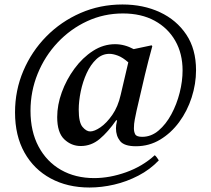

<svg xmlns="http://www.w3.org/2000/svg" viewBox="-20 -643 940 856"><path d="M502 -106 498 -107Q462 -55 424.5 -23.5Q387 8 340 8Q298 8 266.5 -22Q235 -52 235 -121Q235 -175 255.5 -231.5Q276 -288 312 -337Q348 -386 394.5 -416Q441 -446 493 -446Q535 -446 576 -424L656 -441L659 -437Q650 -405 641.5 -371.5Q633 -338 626 -309L589 -150Q585 -131 581 -111Q577 -91 577 -71Q577 -55 583 -44Q589 -33 614 -33Q654 -33 687 -61Q720 -89 744 -133.5Q768 -178 781 -229.5Q794 -281 794 -329Q794 -404 761.5 -461Q729 -518 669.5 -550.5Q610 -583 528 -583Q443 -583 368.5 -548.5Q294 -514 237 -453.5Q180 -393 148 -314.5Q116 -236 116 -149Q116 -57 152 10.5Q188 78 252 114.5Q316 151 400 151Q469 151 542 125Q615 99 670 49Q675 53 680 60Q685 67 688 72Q649 113 597 140Q545 167 489 180Q433 193 379 193Q281 193 206 152.5Q131 112 89 37Q47 -38 47 -142Q47 -240 84 -327Q121 -414 186.5 -480.5Q252 -547 339 -585Q426 -623 526 -623Q619 -623 693 -588.5Q767 -554 810.5 -489Q854 -424 854 -330Q854 -269 834.5 -208.5Q815 -148 779 -99Q743 -50 694 -20.5Q645 9 586 9Q534 9 515.5 -14Q497 -37 497 -71Q497 -79 498 -86Q499 -93 502 -106ZM518 -220 552 -365Q527 -387 505.5 -395Q484 -403 468 -403Q435 -403 409.5 -379Q384 -355 366.5 -317Q349 -279 340 -235.5Q331 -192 331 -154Q331 -97 348 -77Q365 -57 382 -57Q401 -57 428 -75.5Q455 -94 480.5 -130.5Q506 -167 518 -220Z"/></svg>

Font: Tiro Bangla
Style: Italic
Weight: 400
Italic angle: -11°
Designer: Bangla: John Hudson & Fiona Ross, assisted by Neelakash Kshetrimayum. Latin: John Hudson with Paul Hanslow, assisted by 
Foundry: Tiro Typeworks Ltd.
Version: Version 1.60